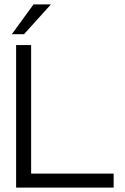

<svg xmlns="http://www.w3.org/2000/svg" viewBox="-20 -856 572 876"><path d="M212.5 -836 89.5 -700H34L133 -836ZM498.5 0H53.5V-650.5H122V-64H498.5Z"/></svg>

Font: Overused Grotesk Book
Style: Regular
Weight: 375
Version: Version 0.004